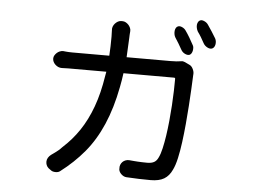

<svg xmlns="http://www.w3.org/2000/svg" viewBox="-56 -892 1313 994"><g transform="rotate(5 600.0 -395.5)"><path d="M545 -779Q554 -779 562 -774.5Q570 -770 576 -763.5Q582 -757 586 -748Q590 -739 589 -730Q589 -726 588.5 -723.5Q588 -721 588 -718Q588 -715 587.5 -710Q587 -705 587 -696Q585 -643 582 -595H810Q827 -595 841 -596Q855 -597 867 -599Q870 -600 875.5 -599Q881 -598 885 -596L910 -584Q921 -579 928 -564.5Q935 -550 934 -538Q934 -533 933.5 -531.5Q933 -530 933 -520Q932 -495 930 -456.5Q928 -418 925 -372.5Q922 -327 917.5 -277.5Q913 -228 907 -182.5Q901 -137 892.5 -98.5Q884 -60 872 -36Q857 -3 831 12.5Q805 28 761 28Q732 28 699.5 27Q667 26 635 24Q621 23 609 12Q597 1 595 -12V-17Q594 -28 597.5 -37Q601 -46 607.5 -52.5Q614 -59 623.5 -62.5Q633 -66 643 -65Q656 -64 666 -63Q676 -62 686.5 -61.5Q697 -61 708.5 -60.5Q720 -60 736 -60Q758 -60 771.5 -67.5Q785 -75 793 -93Q802 -111 809 -141.5Q816 -172 821.5 -208.5Q827 -245 831 -286Q835 -327 837.5 -367Q840 -407 841 -443Q842 -479 842 -506Q842 -508 840.5 -509.5Q839 -511 836 -511H573Q568 -473 561 -438Q540 -328 503 -242.5Q466 -157 413 -93.5Q360 -30 290 23Q281 30 265.5 29.5Q250 29 241 21L230 13Q222 6 218.5 -3Q215 -12 215.5 -22Q216 -32 221.5 -41Q227 -50 236 -57Q243 -62 248 -65.5Q253 -69 259 -73.5Q265 -78 273 -84.5Q281 -91 292 -103Q340 -146 377 -201Q414 -256 440 -327Q466 -398 480 -489L484 -511H287Q269 -511 252 -510Q243 -510 234.5 -513.5Q226 -517 219 -523.5Q212 -530 208 -538Q204 -546 204 -555Q204 -564 208.5 -571.5Q213 -579 219.5 -585Q226 -591 234.5 -594.5Q243 -598 252 -598Q261 -597 267.5 -596.5Q274 -596 281.5 -595.5Q289 -595 299 -595H492Q495 -642 495 -694Q495 -702 494.5 -710.5Q494 -719 494 -729Q493 -738 496.5 -747Q500 -756 506.5 -763Q513 -770 521 -774.5Q529 -779 538 -779ZM833 -777Q842 -781 855 -775Q868 -769 875 -758Q885 -744 896 -725.5Q907 -707 916 -690Q921 -683 921.5 -674.5Q922 -666 920.5 -658.5Q919 -651 915.5 -645Q912 -639 906 -636Q895 -632 881 -639Q867 -646 860 -660Q852 -674 843 -689.5Q834 -705 825 -718Q820 -726 818.5 -735.5Q817 -745 818 -753.5Q819 -762 823 -768.5Q827 -775 833 -777ZM945 -818Q953 -822 966.5 -816Q980 -810 987 -799L1009 -766Q1021 -748 1030 -732Q1034 -725 1035 -716.5Q1036 -708 1034.5 -700.5Q1033 -693 1029.5 -687.5Q1026 -682 1020 -679Q1009 -674 994.5 -681.5Q980 -689 973 -702Q965 -717 956 -732Q947 -747 938 -759Q933 -768 931 -777.5Q929 -787 930 -795Q931 -803 935 -809.5Q939 -816 945 -818Z"/></g></svg>

Font: Maple Mono NF CN
Style: Regular
Weight: 400
Monospace: yes
Designer: subframe7536
Version: Version 7.000